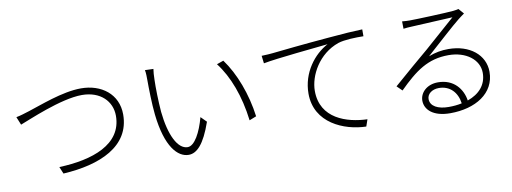

<svg xmlns="http://www.w3.org/2000/svg" viewBox="-61 -1067 3820 1432"><g transform="rotate(-10 1849.5 -350.5)"><path d="M61 -506 86 -445C149 -468 410 -584 570 -584C711 -584 794 -497 794 -388C794 -170 564 -93 312 -84L334 -31C613 -47 849 -146 849 -388C849 -543 726 -634 572 -634C429 -634 250 -561 162 -534C123 -522 97 -513 61 -506Z M1066 -685C1071 -666 1071 -626 1071 -605C1071 -549 1073 -428 1082 -346C1109 -97 1196 -6 1279 -6C1340 -6 1398 -62 1455 -226L1413 -268C1383 -157 1334 -64 1281 -64C1206 -64 1149 -179 1131 -357C1124 -443 1122 -543 1124 -603C1124 -628 1127 -667 1130 -683ZM1603 -635C1688 -525 1747 -368 1770 -181L1823 -202C1801 -372 1738 -539 1654 -653Z M1942 -639 1949 -581C2051 -601 2354 -629 2441 -639C2337 -584 2237 -460 2237 -300C2237 -77 2452 12 2619 16L2637 -36C2482 -41 2287 -102 2287 -312C2287 -428 2369 -581 2522 -634C2571 -650 2657 -652 2715 -651V-703C2652 -701 2569 -696 2459 -686C2278 -671 2078 -650 2025 -644C2005 -642 1979 -640 1942 -639Z M2893 -240 2932 -202C3061 -330 3158 -402 3315 -402C3446 -402 3544 -329 3544 -228C3544 -137 3487 -75 3398 -44C3385 -132 3322 -216 3202 -216C3117 -216 3064 -161 3064 -101C3064 -34 3123 27 3254 27C3445 27 3595 -64 3595 -227C3595 -355 3483 -447 3321 -447C3269 -447 3224 -439 3171 -419C3253 -492 3391 -618 3436 -653C3448 -663 3468 -677 3483 -688L3448 -728C3438 -725 3430 -724 3407 -721C3358 -716 3126 -707 3077 -707C3061 -707 3037 -708 3018 -710L3019 -654C3039 -657 3057 -658 3077 -659C3127 -661 3341 -672 3393 -675C3344 -631 3216 -519 3163 -472C3106 -424 2979 -316 2893 -240ZM3112 -105C3112 -144 3150 -173 3201 -173C3286 -173 3339 -114 3350 -31C3319 -24 3286 -21 3250 -21C3170 -21 3112 -50 3112 -105Z"/></g></svg>

Font: GenEiGothic-pro-Light
Style: Regular
Weight: 300
Designer: Ryoko NISHIZUKA (kana & ideographs); Paul D. Hunt (Latin, Greek & Cyrillic); Wenlong ZHANG (bopomofo); Sandoll Communica
Foundry: Adobe Systems Incorporated; o_tamon
Version: Version 1.000.140830